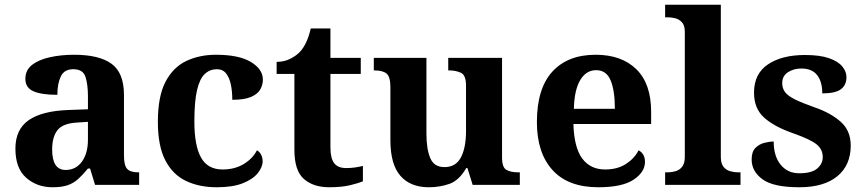

<svg xmlns="http://www.w3.org/2000/svg" viewBox="-20 -780 3649 810"><path d="M202 10Q136 10 90.5 -30Q45 -70 45 -153Q45 -234 101 -273Q157 -312 269 -316L351 -319V-374Q351 -424 340.5 -456Q330 -488 289 -488Q251 -488 236.5 -457.5Q222 -427 222 -380Q155 -380 121 -395Q87 -410 87 -447Q87 -484 115 -506Q143 -528 190 -538.5Q237 -549 293 -549Q398 -549 450.5 -511Q503 -473 503 -379V-124Q503 -83 516 -68Q529 -53 563 -53H567V0H381L360 -69H351Q329 -42 309.5 -24.5Q290 -7 265 1.5Q240 10 202 10ZM257 -63Q300 -63 325.5 -98Q351 -133 351 -191V-266L306 -263Q246 -260 223 -231.5Q200 -203 200 -149Q200 -63 257 -63Z M894 10Q821 10 765 -16.5Q709 -43 677.5 -103.5Q646 -164 646 -266Q646 -374 678.5 -435.5Q711 -497 766.5 -523Q822 -549 891 -549Q988 -549 1038.5 -518.5Q1089 -488 1089 -444Q1089 -423 1078.5 -403.5Q1068 -384 1040 -371.5Q1012 -359 960 -359Q960 -394 954 -423Q948 -452 934 -470Q920 -488 895 -488Q866 -488 844.5 -468.5Q823 -449 811.5 -401Q800 -353 800 -267Q800 -166 828 -115.5Q856 -65 919 -65Q971 -65 1009 -88.5Q1047 -112 1064 -146Q1076 -139 1082 -126.5Q1088 -114 1088 -100Q1088 -75 1067.5 -49.5Q1047 -24 1004.5 -7Q962 10 894 10Z M1369 10Q1302 10 1262 -25Q1222 -60 1222 -148V-468H1147V-519Q1179 -519 1204.5 -532Q1230 -545 1245 -561Q1276 -594 1291 -660H1374V-536H1502V-468H1374V-158Q1374 -113 1389.5 -92Q1405 -71 1440 -71Q1460 -71 1477.5 -73.5Q1495 -76 1511 -80V-15Q1495 -8 1458.5 1Q1422 10 1369 10Z M1789 10Q1711 10 1669 -38.5Q1627 -87 1627 -188V-412Q1627 -456 1611 -469.5Q1595 -483 1559 -483H1557V-536H1779V-216Q1779 -152 1795 -113.5Q1811 -75 1855 -75Q1903 -75 1924.5 -116Q1946 -157 1946 -227V-419Q1946 -463 1924.5 -473Q1903 -483 1874 -483H1871V-536H2098V-116Q2098 -73 2117 -63Q2136 -53 2165 -53H2173V0H1974L1952 -71H1947Q1917 -19 1876.5 -4.5Q1836 10 1789 10Z M2504 10Q2377 10 2311 -62.5Q2245 -135 2245 -265Q2245 -406 2310 -477.5Q2375 -549 2493 -549Q2602 -549 2664.5 -488Q2727 -427 2727 -308V-257H2399Q2402 -157 2436.5 -111Q2471 -65 2533 -65Q2585 -65 2621 -88.5Q2657 -112 2674 -146Q2701 -131 2701 -97Q2701 -54 2653 -22Q2605 10 2504 10ZM2574 -321Q2574 -398 2556 -441Q2538 -484 2495 -484Q2453 -484 2428 -442.5Q2403 -401 2401 -321Z M2786 0V-53H2798Q2813 -53 2829.5 -57.5Q2846 -62 2857.5 -76Q2869 -90 2869 -118V-646Q2869 -673 2857 -686Q2845 -699 2828.5 -703Q2812 -707 2798 -707H2786V-760H3021V-118Q3021 -90 3032.5 -76Q3044 -62 3061 -57.5Q3078 -53 3092 -53H3104V0Z M3352 10Q3243 10 3197 -23.5Q3151 -57 3151 -107Q3151 -140 3167 -156Q3183 -172 3205 -177.5Q3227 -183 3244 -183Q3244 -121 3273.5 -85Q3303 -49 3352 -49Q3404 -49 3427.5 -69Q3451 -89 3451 -117Q3451 -150 3425 -171Q3399 -192 3328 -217Q3247 -245 3204 -283.5Q3161 -322 3161 -389Q3161 -469 3220 -508.5Q3279 -548 3376 -548Q3439 -548 3477.5 -534.5Q3516 -521 3533.5 -499.5Q3551 -478 3551 -455Q3551 -421 3527.5 -403.5Q3504 -386 3449 -386Q3449 -436 3427 -463.5Q3405 -491 3361 -491Q3329 -491 3304.5 -475.5Q3280 -460 3280 -429Q3280 -408 3291.5 -392Q3303 -376 3333 -361Q3363 -346 3417 -327Q3484 -304 3526.5 -266.5Q3569 -229 3569 -166Q3569 -83 3512.5 -36.5Q3456 10 3352 10Z"/></svg>

Font: Noto Serif Yezidi
Style: Bold
Weight: 700
Designer: Dalton Maag Ltd
Foundry: Dalton Maag Ltd
Version: Version 1.001; ttfautohint (v1.8.4.7-5d5b)